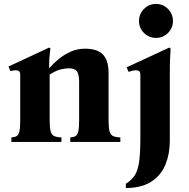

<svg xmlns="http://www.w3.org/2000/svg" viewBox="-20 -723 964 978"><path d="M533 -110Q533 -73 538 -54.5Q543 -36 556 -30Q569 -24 593 -23V0H338V-23Q355 -24 365 -30Q375 -36 379 -54.5Q383 -73 383 -110V-309Q383 -338 374 -356.5Q365 -375 330 -375Q311 -375 287.5 -369Q264 -363 233 -343V-110Q233 -73 238 -54.5Q243 -36 256 -30Q269 -24 293 -23V0H38V-23Q55 -24 65 -30Q75 -36 79 -54.5Q83 -73 83 -110V-340Q83 -355 77.5 -360Q72 -365 61 -365Q49 -365 33 -361L23 -384L231 -481L237 -475Q235 -466 232.5 -437Q230 -408 230 -378H233Q253 -401 280 -423Q307 -445 340.5 -460Q374 -475 413 -475Q475 -475 504 -445.5Q533 -416 533 -351ZM843 -481 849 -475Q848 -460 846.5 -428.5Q845 -397 845 -349V-5Q845 60 823 114.5Q801 169 752 201.5Q703 234 621 235V213Q652 194 667.5 168.5Q683 143 689 98.5Q695 54 695 -20V-340Q695 -355 689.5 -360Q684 -365 673 -365Q665 -365 655.5 -363Q646 -361 635 -357L625 -380ZM775 -530Q738 -530 713 -555.5Q688 -581 688 -616Q688 -651 713 -677Q738 -703 775 -703Q811 -703 836 -677Q861 -651 861 -616Q861 -581 836 -555.5Q811 -530 775 -530Z"/></svg>

Font: Bona Nova
Style: Bold
Weight: 700
Designer: Mateusz Machalski
Foundry: Capitalics
Version: Version 4.001; ttfautohint (v1.8.3)